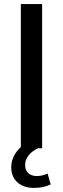

<svg xmlns="http://www.w3.org/2000/svg" viewBox="-20 -725 307 939"><path d="M82 0V-705H186V0ZM146 194Q95 194 65 166.5Q35 139 35 93Q35 52 61.5 16.5Q88 -19 134 -39L166 0Q150 7 135.5 19Q121 31 112 47Q103 63 103 82Q103 109 119 122.5Q135 136 160 136Q173 136 186 133Q199 130 213 124L228 177Q211 185 191 189.5Q171 194 146 194Z"/></svg>

Font: Nunito Sans 12pt ExtraLight SemiBold
Style: Regular
Weight: 600
Version: Version 3.101;gftools[0.9.27]